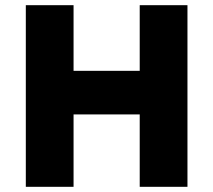

<svg xmlns="http://www.w3.org/2000/svg" viewBox="-20 -720 822 740"><path d="M79.5 0V-700H263.5V-447H518.5V-700H702.5V0H518.5V-279H263.5V0Z"/></svg>

Font: Geologica Thin Roman ExtraBold
Style: Regular
Weight: 800
Version: Version 1.010;gftools[0.9.28]